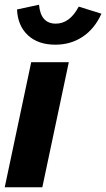

<svg xmlns="http://www.w3.org/2000/svg" viewBox="-27 -792 449 812"><path d="M-7 0 105 -529H264L152 0ZM207 -603Q134 -603 91 -643Q48 -683 45 -752L138 -772Q145 -692 209 -692Q268 -692 306 -764L402 -734Q373 -670 322.5 -636.5Q272 -603 207 -603Z"/></svg>

Font: Red Hat Display Black
Style: Italic
Weight: 900
Italic angle: -12°
Designer: Pentagram, MCKL
Foundry: Pentagram, MCKL
Version: Version 1.023; ttfautohint (v1.8.3)